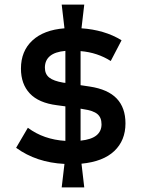

<svg xmlns="http://www.w3.org/2000/svg" viewBox="-20 -732 620 834"><path d="M248 82 260 -20Q199 -23 146.5 -40.5Q94 -58 50 -90L101 -177Q136 -151 176.5 -137Q217 -123 264 -120V-270L227 -275Q148 -285 109.5 -326Q71 -367 71 -434Q71 -510 120.5 -556Q170 -602 260 -609L248 -712H346L334 -609Q382 -606 426.5 -593Q471 -580 508 -557L461 -467Q433 -485 400 -496Q367 -507 330 -510V-362L370 -356Q449 -344 487 -304Q525 -264 525 -196Q525 -122 476.5 -76Q428 -30 334 -21L346 82ZM330 -121Q377 -126 399 -144Q421 -162 421 -192Q421 -222 402.5 -237Q384 -252 341 -258L330 -260ZM264 -372V-511Q219 -507 197 -488.5Q175 -470 175 -438Q175 -410 194 -395Q213 -380 255 -373Z"/></svg>

Font: Sometype Mono SemiBold
Style: Regular
Weight: 600
Designer: Ryoichi Tsunekawa
Foundry: Dharma Type
Version: Version 1.001